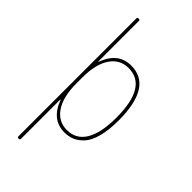

<svg xmlns="http://www.w3.org/2000/svg" viewBox="-298 -813 1096 1096"><g transform="rotate(45 250.0 -265.0)"><path d="M120.1 -285.2V-235.4Q120.1 -128.9 160.2 -69.3Q200.2 -9.8 269.5 -9.8Q343.8 -9.8 381.8 -73.2Q419.9 -136.7 419.9 -259.8Q419.9 -509.8 269.5 -509.8Q199.2 -509.8 159.7 -450.7Q120.1 -391.6 120.1 -285.2ZM99.6 210V-740.2Q99.6 -750 109.9 -750Q120.1 -750 120.1 -740.2V-414.1Q120.1 -413.1 121.1 -413.1Q123 -413.1 123 -415Q166 -530.3 269.5 -530.3Q439.5 -530.3 440.4 -259.8Q440.4 -179.7 425.3 -124Q410.2 -68.4 383.8 -40.5Q357.4 -12.7 330.1 -1.5Q302.7 9.8 269.5 9.8Q166 9.8 123 -105.5Q123 -107.4 121.1 -107.4Q120.1 -107.4 120.1 -106.4V210Q120.1 219.7 109.9 219.7Q99.6 219.7 99.6 210Z"/></g></svg>

Font: Rounded-L Mgen+ 2m thin
Style: Regular
Weight: 100
Designer: [Source Han Sans]
Ryoko NISHIZUKA  (kana & ideographs); Paul D. Hunt (Latin, Greek & Cyrillic); Wenlong ZHANG  (bopomofo
Version: Version 1.059.20150602